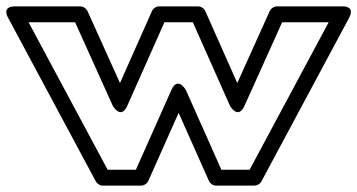

<svg xmlns="http://www.w3.org/2000/svg" viewBox="-68 -558 1122 603"><path d="M358.8 -25H270L21.8 -488H167.9L286.2 -225.7C286.2 -225.7 311.8 -180.6 331.8 -225.9L448.3 -488H537.7L654.2 -225.9C654.2 -225.9 679.4 -180.6 699.8 -225.7L818.1 -488H964.2L716 -25H627.2L515.8 -275.2C515.8 -275.2 490.3 -320.4 470.2 -275.2ZM375 25C383.5 25 393.7 19.5 397.8 10.2L493 -203.5L588.2 10.2C591.6 17.9 600.8 25 611 25H731C739.3 25 748.6 20.1 753 11.8L1028 -501.2C1049.8 -541.7 1006 -538 1006 -538H802C793.7 -538 783.4 -532.6 779.2 -523.3L677.2 -297.2L576.8 -523.1C573.4 -530.9 564.2 -538 554 -538H432C423.5 -538 413.3 -532.5 409.2 -523.1L308.8 -297.2L206.8 -523.3C203.4 -530.9 194.2 -538 184 -538H-20C-66 -538 -42 -501.2 -42 -501.2L233 11.8C236.9 19.1 245.6 25 255 25Z"/></svg>

Font: Hussar Techniczny
Style: Bold 
Weight: 700
Foundry: Cannot Into Space Fonts
Version: Version 0.77